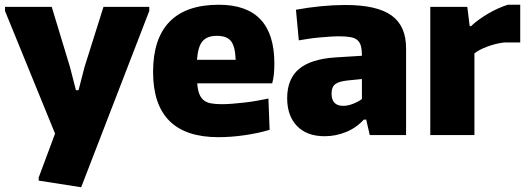

<svg xmlns="http://www.w3.org/2000/svg" viewBox="-20 -569 2222 809"><path d="M143 192V179L212 -6L1 -523V-540H198L275 -286L300 -189H311L336 -286L416 -540H609V-523L322 220Z M900 9Q625 9 625 -266Q625 -406 694.5 -477.5Q764 -549 902 -549Q1136 -549 1136 -302Q1136 -275 1134 -256Q1132 -237 1127 -218H811Q813 -191 819.5 -174Q826 -157 838 -147Q850 -137 869 -133.5Q888 -130 915 -130Q935 -130 960 -132Q985 -134 1011 -137Q1037 -140 1062.5 -144.5Q1088 -149 1111 -154L1116 -22Q1070 -8 1012 0.5Q954 9 900 9ZM894 -418Q853 -418 833.5 -395.5Q814 -373 810 -317H973Q971 -373 953.5 -395.5Q936 -418 894 -418Z M1348 5Q1273 5 1231.5 -38Q1190 -81 1190 -155Q1190 -236 1239.5 -278Q1289 -320 1392 -327L1505 -334Q1505 -358 1501 -374Q1497 -390 1486.5 -399.5Q1476 -409 1457 -412.5Q1438 -416 1407 -416Q1391 -416 1369.5 -414.5Q1348 -413 1325 -411Q1302 -409 1279.5 -405.5Q1257 -402 1239 -399L1227 -528Q1282 -538 1335 -543Q1388 -548 1435 -548Q1568 -548 1629.5 -504Q1691 -460 1691 -366V0H1538L1523 -65H1513Q1481 -30 1437.5 -12.5Q1394 5 1348 5ZM1426 -123Q1446 -123 1468.5 -132Q1491 -141 1505 -152V-236L1445 -230Q1407 -226 1392 -214Q1377 -202 1377 -175Q1377 -123 1426 -123Z M1793 -540H1949L1959 -459H1965Q1977 -471 1995.5 -484.5Q2014 -498 2035 -510.5Q2056 -523 2078 -533Q2100 -543 2120 -549H2172V-390H2104Q2069 -386 2033 -372.5Q1997 -359 1979 -344V0H1793Z"/></svg>

Font: Encode Sans Narrow
Style: ExtraBold
Weight: 800
Designer: Pablo Impallari, Andres Torresi
Foundry: Pablo Impallari, Andres Torresi
Version: Version 1.000; ttfautohint (v1.00) -l 8 -r 50 -G 200 -x 14 -